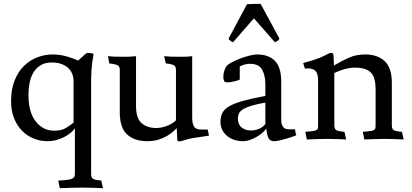

<svg xmlns="http://www.w3.org/2000/svg" viewBox="-20 -727 2155 1005"><path d="M457 184Q457 201 465.5 208Q474 215 510 218L519 258Q490 257 464 256Q438 255 409 255Q381 255 351.5 256Q322 257 293 258L285 218Q311 217 328 215Q345 213 354.5 209.5Q364 206 368 200Q372 194 372 184V-55Q364 -44 350 -32Q336 -20 317.5 -10.5Q299 -1 276.5 5.5Q254 12 229 12Q189 12 154.5 -2.5Q120 -17 94 -44Q68 -71 53 -109.5Q38 -148 38 -197Q38 -260 56.5 -306Q75 -352 105.5 -382Q136 -412 175.5 -427Q215 -442 256 -442Q294 -442 331.5 -431Q369 -420 389 -410L430 -447Q436 -451 443 -450L466 -447Q470 -446 469 -439Q467 -428 462.5 -397.5Q458 -367 457 -313ZM365 -302Q365 -347 334 -373.5Q303 -400 251 -400Q216 -400 192.5 -385.5Q169 -371 155 -347.5Q141 -324 135 -293.5Q129 -263 129 -230Q129 -140 167 -91.5Q205 -43 263 -43Q303 -43 325 -57Q347 -71 365 -85Z M905 -56Q899 -50 887 -39Q875 -28 856 -16.5Q837 -5 811 3.5Q785 12 750 12Q684 12 645.5 -23Q607 -58 607 -139V-361Q607 -378 597 -384.5Q587 -391 552 -395L545 -433Q565 -431 579 -430.5Q593 -430 622 -430Q636 -430 645 -430Q654 -430 661 -430.5Q668 -431 675 -431.5Q682 -432 692 -433V-173Q692 -108 721 -82.5Q750 -57 798 -57Q826 -57 855 -68.5Q884 -80 901 -97V-361Q901 -378 892 -384.5Q883 -391 848 -395L839 -433Q858 -431 875 -430.5Q892 -430 921 -430Q935 -430 943.5 -430Q952 -430 958.5 -430.5Q965 -431 971 -431.5Q977 -432 986 -433V-112Q986 -79 996 -64Q1006 -49 1031 -49H1067L1074 -17Q1057 -14 1031.5 -10.5Q1006 -7 988 -4Q969 -1 954.5 4Q940 9 921 13Q908 13 908 6Z M1342 -707Q1344 -707 1348 -700L1442 -526Q1442 -522 1441 -521Q1430 -509 1419 -506L1309 -631L1200 -506Q1189 -509 1178 -521Q1177 -522 1177 -526L1273 -705Q1291 -706 1305 -706.5Q1319 -707 1342 -707ZM1369 -190Q1324 -182 1296 -173.5Q1268 -165 1252 -155Q1236 -145 1230.5 -132.5Q1225 -120 1225 -104Q1227 -72 1247 -58Q1267 -44 1293 -44Q1315 -44 1335.5 -52.5Q1356 -61 1369 -78ZM1517 -50Q1522 -50 1524 -51L1526 -39Q1527 -28 1531 -19Q1527 -17 1512.5 -12Q1498 -7 1480 -1.5Q1462 4 1443.5 8Q1425 12 1414 12Q1394 12 1386 -3Q1378 -18 1374 -54Q1366 -43 1353.5 -32Q1341 -21 1325 -11.5Q1309 -2 1291.5 4.5Q1274 11 1256 12H1251Q1229 12 1208 5.5Q1187 -1 1170.5 -14Q1154 -27 1144 -46Q1134 -65 1134 -90Q1134 -117 1144.5 -137Q1155 -157 1182 -172Q1209 -187 1254.5 -199.5Q1300 -212 1369 -225V-285Q1369 -332 1352 -362.5Q1335 -393 1288 -393Q1276 -393 1261.5 -389.5Q1247 -386 1235 -379V-311Q1235 -310 1228.5 -307.5Q1222 -305 1212 -302.5Q1202 -300 1190.5 -298Q1179 -296 1170 -296Q1165 -296 1157 -298Q1149 -306 1149 -325Q1149 -342 1154.5 -358Q1160 -374 1165 -380Q1173 -390 1193.5 -401Q1214 -412 1238 -421Q1262 -430 1286.5 -436Q1311 -442 1326 -442Q1386 -442 1419 -408.5Q1452 -375 1452 -300V-100Q1452 -82 1456.5 -72Q1461 -62 1467.5 -57Q1474 -52 1481.5 -51Q1489 -50 1496 -50Z M1567 -397Q1579 -400 1602.5 -407Q1626 -414 1650 -423Q1670 -431 1684 -438.5Q1698 -446 1707 -450Q1720 -450 1722.5 -447.5Q1725 -445 1726 -434L1728 -384Q1768 -408 1806 -425Q1844 -442 1892 -442Q1956 -442 1993.5 -407Q2031 -372 2031 -293V-71Q2031 -54 2039.5 -47Q2048 -40 2084 -37L2093 3Q2064 2 2044 1Q2024 0 1995 0Q1967 0 1941.5 1Q1916 2 1887 3L1879 -37Q1903 -39 1916 -40.5Q1929 -42 1936 -45.5Q1943 -49 1944.5 -54.5Q1946 -60 1946 -71V-259Q1946 -324 1920 -348.5Q1894 -373 1838 -373Q1810 -373 1781.5 -364.5Q1753 -356 1730 -345V-71Q1730 -54 1738.5 -47Q1747 -40 1783 -37L1792 3Q1763 2 1743 1Q1723 0 1694 0Q1666 0 1640.5 1Q1615 2 1586 3L1578 -37Q1602 -39 1615 -40.5Q1628 -42 1635 -45.5Q1642 -49 1643.5 -54.5Q1645 -60 1645 -71V-305Q1645 -342 1631.5 -355.5Q1618 -369 1591 -369Q1587 -369 1583.5 -368.5Q1580 -368 1576 -368Z"/></svg>

Font: Lusitana
Style: Regular
Weight: 400
Designer: Ana Paula Megda
Foundry: Ana Paula Megda
Version: Version 1.000; ttfautohint (v1.1) -l 8 -r 50 -G 200 -x 14 -D